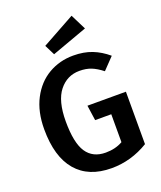

<svg xmlns="http://www.w3.org/2000/svg" viewBox="-169 -1042 976 1163"><g transform="rotate(-20 319.0 -460.5)"><path d="M580 -625 509 -551Q472 -580 439.5 -593Q407 -606 364 -606Q284 -606 233 -542Q182 -478 182 -346Q182 -208 222.5 -147Q263 -86 346 -86Q409 -86 456 -113V-293H352L338 -391H586V-53Q474 15 348 15Q200 15 121.5 -77Q43 -169 43 -346Q43 -459 85.5 -540.5Q128 -622 200 -664Q272 -706 360 -706Q428 -706 480.5 -685.5Q533 -665 580 -625ZM484 -836 255 -753 222 -819 434 -936Z"/></g></svg>

Font: Fira Sans Medium
Style: Regular
Weight: 500
Designer: bBox Type GmbH & Carrois Corporate GbR & Edenspiekermann AG
Foundry: bBox Type GmbH & Carrois Corporate GbR & Edenspiekermann AG
Version: Version 4.301